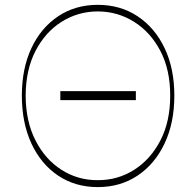

<svg xmlns="http://www.w3.org/2000/svg" viewBox="-20 -757 803 787"><path d="M694.6 -365.1Q694.6 -253.6 654.7 -169Q614.7 -84.5 544 -37.3Q473.4 9.9 380.7 9.9Q288.7 9.9 218.4 -37.1Q148.1 -84.2 108.8 -168.7Q69.6 -253.2 69.6 -365.1Q69.6 -476.2 108.8 -559.8Q148.1 -643.5 218.4 -690.3Q288.7 -737.2 380.7 -737.2Q473.4 -737.2 544 -690.3Q614.7 -643.5 654.7 -559.8Q694.6 -476.2 694.6 -365.1ZM677.6 -365.1Q677.9 -470.5 637.6 -547.8Q597.3 -625 529.8 -667.4Q462.4 -709.9 380.7 -710.2Q299.4 -709.9 232.4 -667.6Q165.5 -625.4 125.5 -548.1Q85.6 -470.9 85.2 -365.1Q85.6 -259.6 125.4 -181.6Q165.1 -103.7 232.1 -60.9Q299 -18.1 380.7 -18.5Q462.4 -18.1 529.8 -60.9Q597.3 -103.7 637.6 -181.6Q677.9 -259.6 677.6 -365.1ZM536.9 -383.5V-346.6H227.3V-383.5Z"/></svg>

Font: Inter UI Thin
Style: Regular
Weight: 100
Designer: Rasmus Andersson
Foundry: rsms
Version: 3.2;8d6f07862